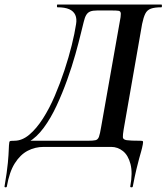

<svg xmlns="http://www.w3.org/2000/svg" viewBox="-56 -645 731 843"><path d="M561 -27Q570 -27 571.5 -24.5Q573 -22 571 -11Q568 5 564 19Q560 33 555 51Q550 69 543 98Q536 127 527 174Q526 178 520.5 177.5Q515 177 516 173Q527 114 517 75.5Q507 37 484 18.5Q461 0 432 0H136Q98 0 65.5 17Q33 34 9 72Q-15 110 -26 174Q-27 178 -32 177.5Q-37 177 -36 173Q-25 108 -21.5 70Q-18 32 -17.5 11.5Q-17 -9 -15 -21Q-14 -26 -7 -26.5Q0 -27 7 -27Q41 -27 72.5 -53.5Q104 -80 132.5 -124.5Q161 -169 184.5 -224Q208 -279 227 -336.5Q246 -394 259 -446.5Q272 -499 278 -539Q282 -563 274.5 -579.5Q267 -596 248 -604.5Q229 -613 196 -613Q194 -613 194 -619Q194 -625 196 -625Q203 -625 237.5 -625Q272 -625 322.5 -625Q373 -625 428.5 -625Q484 -625 533.5 -625Q583 -625 616 -625Q649 -625 653 -625Q655 -625 655 -619Q655 -613 653 -613Q623 -613 606.5 -607Q590 -601 582 -585Q574 -569 568 -540L487 -77Q483 -53 483.5 -42.5Q484 -32 500.5 -29.5Q517 -27 561 -27ZM388 -87 469 -545Q475 -574 474.5 -585Q474 -596 465 -597.5Q456 -599 434 -599H371Q351 -599 340 -594.5Q329 -590 322.5 -579Q316 -568 311.5 -548.5Q307 -529 299 -498Q290 -460 275 -406.5Q260 -353 239 -294.5Q218 -236 192.5 -181Q167 -126 136 -84Q105 -42 70 -22L50 -27H329Q353 -27 363.5 -29.5Q374 -32 378.5 -44.5Q383 -57 388 -87Z"/></svg>

Font: Cormorant Light
Style: Italic
Weight: 300
Italic angle: -10°
Designer: Christian Thalmann (Catharsis Fonts)
Foundry: Catharsis Fonts
Version: Version 4.000